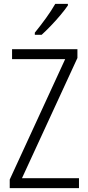

<svg xmlns="http://www.w3.org/2000/svg" viewBox="-20 -967 452 987"><path d="M386 0H30V-44L315 -663H42V-714H378V-669L93 -51H386ZM329 -939Q314 -917 290.5 -889Q267 -861 241 -834Q215 -807 194 -788H159V-799Q189 -836 216.5 -874Q244 -912 264 -947H329Z"/></svg>

Font: Noto Sans Sinhala UI Condensed Light
Style: Regular
Weight: 300
Width: 3
Designer: Jelle Bosma - Monotype Design Team
Foundry: Monotype Imaging Inc.
Version: Version 2.006; ttfautohint (v1.8.4.7-5d5b)